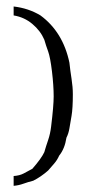

<svg xmlns="http://www.w3.org/2000/svg" viewBox="-20 -487 297 601"><path d="M208 -192Q208 -148 204 -124.7Q200 -101.3 197.3 -85.3Q194.7 -69.3 188 -56Q182.7 -21.3 165.3 0Q158.7 14.7 149.3 25.3Q140 36 130.7 46.7Q108 66.7 84 78.7Q68 82.7 53.3 88Q38.7 93.3 22.7 94.7V64Q41.3 62.7 54 56Q66.7 49.3 81.3 41.3Q109.3 9.3 118.7 -10.7Q124 -29.3 130.7 -48.7Q137.3 -68 140 -90.7Q148 -156 148 -185.3Q148 -218.7 142.7 -263.3Q137.3 -308 130.7 -326Q124 -344 118.7 -362.7Q106.7 -390.7 81.3 -412Q56 -433.3 22.7 -438.7V-466.7Q69.3 -461.3 106.7 -438.7Q177.3 -386.7 197.3 -290.7Q200 -265.3 204 -240Q208 -214.7 208 -192Z"/></svg>

Font: Peddana
Style: Regular
Weight: 400
Designer: Appaji Ambarisha Darbha
Foundry: Appaji Ambarisha Darbha
Version: Version 1.0.4; ttfautohint (v1.2.25-373a) -l 7 -r 28 -G 50 -